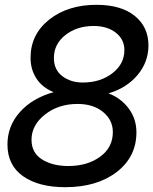

<svg xmlns="http://www.w3.org/2000/svg" viewBox="-20 -764 637 798"><path d="M381 -744Q483 -744 540 -698Q597 -652 597 -575Q597 -506 551.5 -452Q506 -398 431 -376Q483 -356 515 -313Q547 -270 547 -214Q547 -112 465 -49Q383 14 251 14Q141 14 76 -31.5Q11 -77 11 -164Q11 -240 62.5 -298Q114 -356 203 -381Q156 -400 131.5 -437.5Q107 -475 107 -524Q107 -621 184.5 -682.5Q262 -744 381 -744ZM111 -183Q111 -129 154.5 -101.5Q198 -74 264 -74Q343 -74 396 -112.5Q449 -151 449 -215Q449 -265 408.5 -298.5Q368 -332 302 -332Q223 -332 167 -288Q111 -244 111 -183ZM204 -523Q204 -474 239 -447.5Q274 -421 324 -421Q397 -421 447 -459.5Q497 -498 497 -556Q497 -600 461.5 -628Q426 -656 369 -656Q300 -656 252 -618.5Q204 -581 204 -523Z"/></svg>

Font: Nacelle
Style: Italic
Weight: 400
Italic angle: -12°
Designer: Sora Sagano
Foundry: Sora Sagano
Version: Version 1.000;FEAKit 1.0